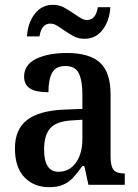

<svg xmlns="http://www.w3.org/2000/svg" viewBox="-20 -767 571 797"><path d="M42 -151Q42 -230 92.5 -269Q143 -308 247 -312L322 -315V-373Q322 -433 307 -463Q292 -493 251 -493Q212 -493 196.5 -465Q181 -437 181 -384Q130 -384 105 -399.5Q80 -415 80 -449Q80 -498 129.5 -522.5Q179 -547 258 -547Q351 -547 395 -507Q439 -467 439 -375V-118Q439 -77 451.5 -62Q464 -47 495 -47H498V0H347L330 -78H322Q299 -46 282 -28Q265 -10 241.5 0Q218 10 184 10Q121 10 81.5 -31Q42 -72 42 -151ZM322 -191V-270L275 -267Q213 -263 188 -234Q163 -205 163 -146Q163 -54 223 -54Q268 -54 295 -91.5Q322 -129 322 -191ZM243 -643Q225 -656 213 -662.5Q201 -669 189 -669Q152 -669 144 -616H92Q95 -671 124 -709Q153 -747 200 -747Q224 -747 243.5 -737Q263 -727 289 -709Q309 -695 319.5 -689.5Q330 -684 341 -684Q378 -684 386 -737H438Q435 -682 406.5 -644Q378 -606 331 -606Q307 -606 289 -615Q271 -624 243 -643Z"/></svg>

Font: Noto Serif NarrowSemiBold
Style: Regular
Weight: 600
Width: 4
Designer: Monotype Design Team
Foundry: Monotype Imaging Inc.
Version: Version 1.001